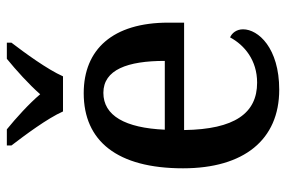

<svg xmlns="http://www.w3.org/2000/svg" viewBox="-154 -652 816 547"><g transform="rotate(-90 253.5 -378.0)"><path d="M210 -606H310C330 -651 377 -715 406 -753V-766H360C328 -740 287 -703 259 -671C232 -703 191 -740 159 -766H113V-753C142 -715 190 -651 210 -606ZM272 10C391 10 444 -50 444 -93C444 -112 433 -125 421 -130C399 -89 356 -53 292 -53C205 -53 159 -117 157 -261H463V-306C463 -464 387 -547 262 -547C126 -547 48 -452 48 -264C48 -91 129 10 272 10ZM354 -316H158C163 -429 198 -491 263 -491C329 -491 354 -422 354 -316Z"/></g></svg>

Font: Noto Serif Lao SemiCondensed Medium
Style: Regular
Weight: 500
Width: 4
Designer: Monotype Design Team
Foundry: Monotype Imaging Inc.
Version: Version 2.003